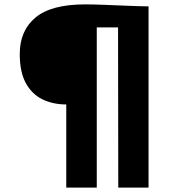

<svg xmlns="http://www.w3.org/2000/svg" viewBox="-20 -855 790 875"><path d="M282 0V-379Q220.5 -379 172.5 -402.8Q124.5 -426.5 97.2 -477.2Q70 -528 70 -609Q70 -715.5 141.8 -775.2Q213.5 -835 368 -835Q404.5 -835 455.5 -833Q506.5 -831 559.8 -828.8Q613 -826.5 657 -826V0H519L518 -730H421V0Z"/></svg>

Font: Merriweather Sans ExtraBold
Style: Regular
Weight: 800
Designer: Eben Sorkin
Foundry: Eben Sorkin
Version: Version 2.001; ttfautohint (v1.8.3)